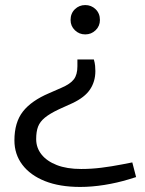

<svg xmlns="http://www.w3.org/2000/svg" viewBox="-20 -605 574 759"><path d="M351 -370Q355 -356 356 -345Q357 -334 357 -324Q357 -283 336 -251.5Q315 -220 266 -197L213 -173Q177 -156 157.5 -140Q138 -124 130.5 -104.5Q123 -85 123 -55Q123 -21 144 5.5Q165 32 204.5 47.5Q244 63 301 63Q341 63 381 58Q421 53 462 45L503 37L518 95L489 104Q443 118 393 126Q343 134 297 134Q216 134 158 111Q100 88 68.5 46.5Q37 5 37 -50Q37 -121 70.5 -164Q104 -207 175 -237L223 -258Q258 -273 272 -291.5Q286 -310 286 -343V-370ZM317 -585Q341 -585 358 -568.5Q375 -552 375 -526Q375 -502 358 -485.5Q341 -469 317 -469Q293 -469 276 -485.5Q259 -502 259 -526Q259 -552 276 -568.5Q293 -585 317 -585Z"/></svg>

Font: REM Light
Style: Regular
Weight: 300
Designer: Octavio Pardo
Foundry: Ashler Design
Version: Version 1.005;gftools[0.9.28]